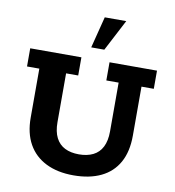

<svg xmlns="http://www.w3.org/2000/svg" viewBox="-88 -880 880 968"><g transform="rotate(10 351.5 -396.0)"><path d="M352 10Q270 10 211 -19.5Q152 -49 121 -104.5Q90 -160 90 -239V-490H27V-583H289V-490H227V-240Q227 -192 243 -160.5Q259 -129 289 -114Q319 -99 361 -99Q403 -99 433.5 -114Q464 -129 480 -160.5Q496 -192 496 -240V-490H433V-583H676V-490H613V-239Q613 -157 582 -101.5Q551 -46 492.5 -18Q434 10 352 10ZM329 -641 370 -802H480L396 -641Z"/></g></svg>

Font: Rokkitt SemiBold
Style: Bold
Weight: 700
Version: Version 3.103